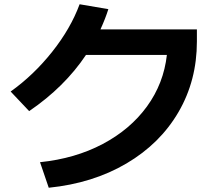

<svg xmlns="http://www.w3.org/2000/svg" viewBox="-20 -835 1040 902"><path d="M764 -577H384Q283 -426 117 -313L30 -405Q138 -482 225 -591.5Q312 -701 354 -815L489 -792Q476 -750 452 -697H905V-640Q905 -457 818.5 -308.5Q732 -160 574 -67Q416 26 209 47L168 -73Q333 -90 462.5 -158.5Q592 -227 670.5 -335Q749 -443 764 -577Z"/></svg>

Font: Enso
Style: Bold
Weight: 700
Designer: Coji Morishita
Foundry: UNDERFOREST DESIGN
Version: Version 1.000